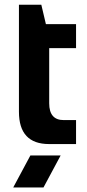

<svg xmlns="http://www.w3.org/2000/svg" viewBox="-20 -616 372 821"><path d="M61 -595.7H156.7L176.3 -512.7H305.2V-410.2H190.4V-174.3Q190.4 -102.5 252.4 -102.5H305.2V0H189.9Q61 0 61 -138.2ZM239.3 48.8 166 185.5H36.6L109.9 48.8Z"/></svg>

Font: Voltera
Style: Bold
Weight: 700
Designer: Bernd Montag
Version: Version 1.301